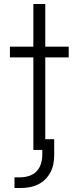

<svg xmlns="http://www.w3.org/2000/svg" viewBox="-20 -755 396 967"><path d="M53 192V138H83Q106 138 128 130.5Q150 123 165 107Q180 91 186.5 68.5Q193 46 193 24V0H148V-466H30V-520H148V-735H208V-520H326V-466H208V-54H253V24Q253 47 249 69.5Q245 92 234.5 112Q224 132 208 148Q192 164 171.5 174Q151 184 128.5 188Q106 192 83 192Z"/></svg>

Font: Iosevka QP Light
Style: Regular
Weight: 300
Designer: Belleve Invis
Foundry: Belleve Invis
Version: Version 20.0.0; ttfautohint (v1.8.4)